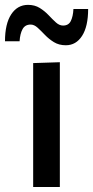

<svg xmlns="http://www.w3.org/2000/svg" viewBox="-54 -750 374 770"><path d="M79 0V-497L186 -500.5V0ZM210 -568.5Q182.5 -568.5 162.2 -581Q142 -593.5 126.2 -610Q110.5 -626.5 96.8 -639Q83 -651.5 69 -651.5Q46.5 -651.5 36.5 -633.2Q26.5 -615 24.5 -584.5H-34Q-34 -654.5 -9 -692.5Q16 -730.5 58.5 -730.5Q85.5 -730.5 105.5 -718Q125.5 -705.5 141 -689Q156.5 -672.5 170.2 -660Q184 -647.5 199 -647.5Q221 -647.5 230 -665.8Q239 -684 240.5 -714H299.5Q299.5 -644 275.2 -606.2Q251 -568.5 210 -568.5Z"/></svg>

Font: Commissioner Medium
Style: Regular
Weight: 500
Designer: Kostas Bartsokas
Foundry: Kostas Bartsokas
Version: Version 1.000; ttfautohint (v1.8.3)